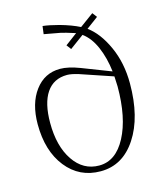

<svg xmlns="http://www.w3.org/2000/svg" viewBox="-100 -718 688 803"><g transform="rotate(-15 243.5 -317.0)"><path d="M159.2 -642.1Q186.5 -639.2 229 -627.9Q279.3 -613.8 314 -596.2L374 -640.1L389.2 -620.1L337.9 -582Q384.8 -548.3 417.5 -476.6Q450.2 -404.8 450.2 -315.9Q450.2 -169.9 391.8 -81.1Q333.5 7.8 237.8 7.8Q146 7.8 89.6 -63.2Q33.2 -134.3 33.2 -250Q33.2 -339.8 74.5 -395Q115.7 -450.2 183.1 -450.2Q218.3 -450.2 268.1 -431.2L393.1 -382.8Q386.2 -442.4 365.5 -490.5Q344.7 -538.6 311 -563L250 -518.1L234.9 -538.1L287.1 -577.1Q239.7 -592.3 224.1 -595.2L154.8 -607.9ZM395 -360.8 252 -409.2Q222.2 -418 205.1 -418Q146.5 -418 115.7 -372.8Q85 -327.6 85 -242.2Q85 -141.1 127 -79.1Q168.9 -17.1 237.8 -17.1Q310.1 -17.1 353.5 -99.4Q397 -181.6 397 -316.9Q397 -330.6 395 -360.8Z"/></g></svg>

Font: Resagokr
Style: Light
Weight: 300
Designer: gluk
Foundry: gluk
Version: Version 0.95